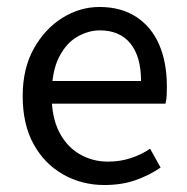

<svg xmlns="http://www.w3.org/2000/svg" viewBox="-20 -518 536 550"><path d="M279 12Q214 12 160.5 -18.5Q107 -49 76 -105.5Q45 -162 45 -243Q45 -322 77 -379Q109 -436 159 -467Q209 -498 265 -498Q327 -498 370.5 -469.5Q414 -441 436 -390Q458 -339 458 -270Q458 -257 457.5 -245Q457 -233 454 -221H104V-286H384Q384 -356 353.5 -393.5Q323 -431 266 -431Q233 -431 201 -412.5Q169 -394 148.5 -353Q128 -312 128 -244Q128 -182 149.5 -140Q171 -98 208 -76.5Q245 -55 289 -55Q324 -55 354.5 -65Q385 -75 410 -92L440 -38Q408 -16 368.5 -2Q329 12 279 12Z"/></svg>

Font: Source Sans 3 ExtraLight
Style: Regular
Weight: 400
Version: Version 3.052;hotconv 1.1.0;makeotfexe 2.6.0